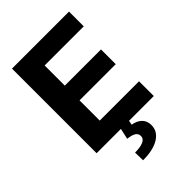

<svg xmlns="http://www.w3.org/2000/svg" viewBox="-277 -832 1167 1167"><g transform="rotate(-45 306.5 -248.5)"><path d="M63.2 0V-727.3H553.3V-600.5H217V-427.2H528.1V-300.4H217V-126.8H554.7V0ZM272.7 -2.8H342.3L336.6 28.1Q373.2 33.7 396.5 55.4Q419.7 77.1 420.1 114.3Q420.5 167.3 371.1 198.7Q321.7 230.1 232.6 230.1L231.2 162.6Q275.9 162.6 301.5 151.8Q327.1 141 327.8 118.3Q328.5 96.2 311.1 85Q293.7 73.9 256.7 69.2Z"/></g></svg>

Font: Inter UI
Style: Bold
Weight: 700
Designer: Rasmus Andersson
Foundry: rsms
Version: 3.2;8d6f07862